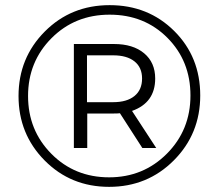

<svg xmlns="http://www.w3.org/2000/svg" viewBox="-20 -723 849 746"><path d="M758 -352Q758 -203 655.5 -100Q553 3 404 3Q255 3 153.5 -99.5Q52 -202 52 -350Q52 -498 154 -600.5Q256 -703 406 -703Q556 -703 657 -602.5Q758 -502 758 -352ZM404 -34Q537 -34 628.5 -126Q720 -218 720 -352Q720 -486 630.5 -576Q541 -666 406 -666Q271 -666 180 -574.5Q89 -483 89 -350Q89 -217 179.5 -125.5Q270 -34 404 -34ZM583 -418Q583 -324 493 -292L587 -148H533L446 -283Q438 -282 423 -282H319V-148H267V-552H423Q497 -552 540 -516Q583 -480 583 -418ZM420 -326Q473 -326 502.5 -350Q532 -374 532 -418Q532 -461 502.5 -484.5Q473 -508 420 -508H318V-326Z"/></svg>

Font: mBank
Style: Regular
Weight: 400
Designer: Julieta Ulanovsky
Foundry: Julieta Ulanovsky
Version: Version 7.200;PS 007.200;hotconv 1.0.88;makeotf.lib2.5.64775